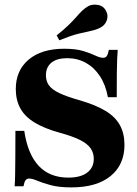

<svg xmlns="http://www.w3.org/2000/svg" viewBox="-20 -791 585 822"><path d="M285.5 11.3Q232.3 11.3 196.8 1.6Q161.3 -8.1 139.5 -17.3Q117.7 -26.6 104.8 -26.6Q95.2 -26.6 89.5 -19.4Q83.9 -12.1 80.6 6.5H42.7Q44.4 -16.1 44.8 -45.2Q45.2 -74.2 45.6 -118.1Q46 -162.1 46 -230.6H83.9Q98.4 -131.5 145.6 -81Q192.7 -30.6 272.6 -30.6Q325 -30.6 353.2 -52Q381.5 -73.4 381.5 -111.3Q381.5 -137.1 367.3 -156.9Q353.2 -176.6 321.4 -192.3Q289.5 -208.1 236.3 -222.6Q169.4 -241.1 127.8 -266.5Q86.3 -291.9 66.9 -327.4Q47.6 -362.9 47.6 -409.7Q47.6 -489.5 102.8 -535.9Q158.1 -582.3 254.8 -582.3Q304.8 -582.3 336.3 -572.6Q367.7 -562.9 387.9 -553.2Q408.1 -543.5 421.8 -543.5Q432.3 -543.5 437.5 -551.6Q442.7 -559.7 446 -577.4H483.9Q482.3 -558.1 481.5 -535.1Q480.6 -512.1 480.2 -475Q479.8 -437.9 479.8 -375H441.9Q432.3 -427.4 408.1 -464.5Q383.9 -501.6 348 -521.8Q312.1 -541.9 267.7 -541.9Q223.4 -541.9 200 -522.6Q176.6 -503.2 176.6 -468.5Q176.6 -444.4 189.1 -426.2Q201.6 -408.1 233.5 -392.7Q265.3 -377.4 322.6 -361.3Q391.1 -341.1 432.7 -315.7Q474.2 -290.3 493.5 -254.8Q512.9 -219.4 512.9 -171Q512.9 -85.5 453.2 -37.1Q393.5 11.3 285.5 11.3ZM233.9 -618.5 222.6 -639.5Q254 -664.5 273.8 -683.9Q293.5 -703.2 306.5 -718.1Q319.4 -733.1 331 -744.4Q342.7 -755.6 357.3 -764.5Q375.8 -774.2 400 -769.8Q424.2 -765.3 434.7 -742.7Q444.4 -724.2 437.1 -703.6Q429.8 -683.1 409.7 -672.6Q390.3 -662.9 368.1 -658.5Q346 -654 314.9 -646.4Q283.9 -638.7 233.9 -618.5Z"/></svg>

Font: Playfair 9pt Black
Style: Regular
Weight: 900
Designer: Claus Eggers Sørensen
Foundry: Claus Eggers Sørensen
Version: Version 2.203